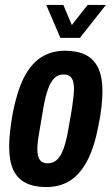

<svg xmlns="http://www.w3.org/2000/svg" viewBox="-20 -744 451 776"><path d="M167 12Q117 12 83.5 -5Q50 -22 33.5 -58Q17 -94 17 -151Q17 -181 21 -216Q25 -251 32 -289Q49 -376 77 -431Q105 -486 146.5 -512.5Q188 -539 243 -539Q293 -539 326.5 -522Q360 -505 377 -469Q394 -433 394 -376Q394 -346 390 -310.5Q386 -275 378 -237Q362 -151 333.5 -96Q305 -41 264 -14.5Q223 12 167 12ZM173 -84Q194 -84 209.5 -97.5Q225 -111 236.5 -142Q248 -173 257 -226Q267 -281 271.5 -311Q276 -341 277.5 -357Q279 -373 279 -383Q279 -405 274.5 -418Q270 -431 260.5 -437Q251 -443 237 -443Q216 -443 201 -429.5Q186 -416 174.5 -385Q163 -354 154 -301Q145 -245 139.5 -214.5Q134 -184 132.5 -168.5Q131 -153 131 -142Q131 -121 135.5 -108.5Q140 -96 149.5 -90Q159 -84 173 -84ZM408 -724 303 -591H224L167 -724H236L285 -608H243L334 -724Z"/></svg>

Font: Archivo ExtraCondensed
Style: Bold Italic
Weight: 700
Width: 2
Italic angle: -10°
Designer: Hector Gatti
Foundry: Omnibus-Type
Version: Version 2.001